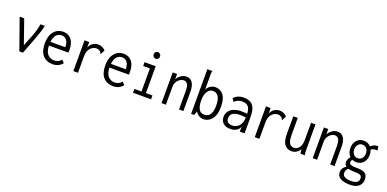

<svg xmlns="http://www.w3.org/2000/svg" viewBox="-6 -1589 5412 2685"><g transform="rotate(20 2700.0 -246.5)"><path d="M198 0 36 -457H104L228 -101L293 -268Q315 -323 327.5 -370Q340 -417 346 -457H410Q395 -375 350 -257L252 0Z M695 10Q603 10 548.5 -49.5Q494 -109 494 -227Q494 -307 519 -360.5Q544 -414 586.5 -441Q629 -468 683 -468Q731 -468 768.5 -445.5Q806 -423 828 -375.5Q850 -328 850 -251Q850 -242 849.5 -234.5Q849 -227 848 -218H559Q562 -127 601 -87Q640 -47 696 -47Q760 -47 801 -96L839 -58Q785 10 695 10ZM561 -274H782Q782 -340 754.5 -377Q727 -414 678 -414Q635 -414 602.5 -381.5Q570 -349 561 -274Z M1002 -457H1072L1071 -374Q1088 -420 1125 -444Q1162 -468 1203 -468Q1269 -468 1313 -418L1284 -362L1281 -353L1274 -356Q1271 -364 1267.5 -372Q1264 -380 1252 -391Q1227 -408 1199 -408Q1169 -408 1139.5 -390.5Q1110 -373 1090.5 -336.5Q1071 -300 1071 -242V1H1002Z M1595 10Q1503 10 1448.5 -49.5Q1394 -109 1394 -227Q1394 -307 1419 -360.5Q1444 -414 1486.5 -441Q1529 -468 1583 -468Q1631 -468 1668.5 -445.5Q1706 -423 1728 -375.5Q1750 -328 1750 -251Q1750 -242 1749.5 -234.5Q1749 -227 1748 -218H1459Q1462 -127 1501 -87Q1540 -47 1596 -47Q1660 -47 1701 -96L1739 -58Q1685 10 1595 10ZM1461 -274H1682Q1682 -340 1654.5 -377Q1627 -414 1578 -414Q1535 -414 1502.5 -381.5Q1470 -349 1461 -274Z M1889 0V-57H1995V-400H1895V-457H2061V-57H2158V0ZM2024 -555Q2005 -555 1991 -569.5Q1977 -584 1977 -604Q1977 -625 1990.5 -639.5Q2004 -654 2024 -654Q2044 -654 2058 -639Q2072 -624 2072 -604Q2072 -584 2058 -569.5Q2044 -555 2024 -555Z M2314 0V-457H2379V-378Q2403 -420 2439.5 -444Q2476 -468 2517 -468Q2552 -468 2579.5 -450Q2607 -432 2623 -390.5Q2639 -349 2639 -279V0H2574V-277Q2574 -349 2553 -378Q2532 -407 2499 -407Q2472 -407 2444 -389.5Q2416 -372 2397.5 -340.5Q2379 -309 2379 -265V0Z M2941 11Q2903 11 2871.5 -8Q2840 -27 2820 -60L2799 0H2754V-665H2830V-658Q2825 -652 2823.5 -645Q2822 -638 2822 -621V-387Q2841 -425 2876 -446.5Q2911 -468 2945 -468Q3020 -468 3066.5 -412Q3113 -356 3113 -233Q3113 -147 3088 -93.5Q3063 -40 3023.5 -14.5Q2984 11 2941 11ZM2932 -52Q2961 -52 2986.5 -67.5Q3012 -83 3028 -121.5Q3044 -160 3044 -229Q3044 -324 3013.5 -365.5Q2983 -407 2935 -407Q2885 -407 2853.5 -359.5Q2822 -312 2822 -227Q2822 -145 2847 -98.5Q2872 -52 2932 -52Z M3340 11Q3269 11 3231.5 -25Q3194 -61 3194 -116Q3194 -168 3221.5 -203.5Q3249 -239 3296 -257Q3343 -275 3401 -275Q3421 -275 3443.5 -273.5Q3466 -272 3491 -269Q3486 -349 3455.5 -378.5Q3425 -408 3365 -408Q3303 -408 3255 -360L3223 -406Q3281 -467 3369 -467Q3425 -467 3465.5 -447Q3506 -427 3528 -378.5Q3550 -330 3550 -243V0H3479V-70Q3464 -37 3440 -19.5Q3416 -2 3390 4.5Q3364 11 3340 11ZM3260 -120Q3260 -78 3284.5 -61Q3309 -44 3346 -44Q3411 -44 3449 -88Q3487 -132 3491 -214Q3470 -217 3448 -219Q3426 -221 3406 -221Q3341 -221 3300.5 -197.5Q3260 -174 3260 -120Z M3702 -457H3772L3771 -374Q3788 -420 3825 -444Q3862 -468 3903 -468Q3969 -468 4013 -418L3984 -362L3981 -353L3974 -356Q3971 -364 3967.5 -372Q3964 -380 3952 -391Q3927 -408 3899 -408Q3869 -408 3839.5 -390.5Q3810 -373 3790.5 -336.5Q3771 -300 3771 -242V1H3702Z M4249 11Q4186 11 4146.5 -38Q4107 -87 4108 -202L4109 -457H4175V-202Q4175 -140 4187 -106.5Q4199 -73 4219.5 -59.5Q4240 -46 4265 -46Q4308 -46 4340.5 -84.5Q4373 -123 4373 -205V-457H4439V-71Q4439 -53 4440 -35.5Q4441 -18 4448 0H4384Q4377 -17 4375.5 -34Q4374 -51 4374 -68Q4356 -31 4323 -10Q4290 11 4249 11Z M4564 0V-457H4629V-378Q4653 -420 4689.5 -444Q4726 -468 4767 -468Q4802 -468 4829.5 -450Q4857 -432 4873 -390.5Q4889 -349 4889 -279V0H4824V-277Q4824 -349 4803 -378Q4782 -407 4749 -407Q4722 -407 4694 -389.5Q4666 -372 4647.5 -340.5Q4629 -309 4629 -265V0Z M5154 -155Q5120 -155 5092 -168Q5076 -147 5076 -127Q5076 -103 5102 -92.5Q5128 -82 5200 -82Q5263 -82 5295.5 -67Q5328 -52 5340 -26Q5352 0 5352 34Q5352 69 5334.5 101Q5317 133 5278 152.5Q5239 172 5173 172Q5087 172 5036 142.5Q4985 113 4985 54Q4985 17 5004 -9.5Q5023 -36 5049 -48Q5019 -70 5019 -110Q5019 -132 5029 -153Q5039 -174 5056 -193Q5010 -238 5010 -315Q5010 -383 5049 -428.5Q5088 -474 5154 -474Q5188 -474 5215 -461.5Q5242 -449 5260 -428Q5284 -451 5309.5 -461.5Q5335 -472 5370 -469L5379 -410Q5352 -413 5328 -409Q5304 -405 5284 -390Q5298 -356 5298 -315Q5298 -247 5259.5 -201Q5221 -155 5154 -155ZM5154 -214Q5194 -214 5217.5 -243Q5241 -272 5241 -315Q5241 -358 5217.5 -387Q5194 -416 5154 -416Q5115 -416 5091 -387Q5067 -358 5067 -315Q5067 -272 5091 -243Q5115 -214 5154 -214ZM5048 46Q5048 80 5081.5 98.5Q5115 117 5174 117Q5235 117 5262 97Q5289 77 5289 45Q5289 23 5282 8.5Q5275 -6 5253 -12.5Q5231 -19 5187 -19Q5124 -19 5085 -31Q5065 -16 5056.5 0.5Q5048 17 5048 46Z"/></g></svg>

Font: Inconsolata SemiCondensed
Style: Regular
Weight: 400
Width: 4
Monospace: yes
Designer: Raph Levien, Cyreal, Brenton Simpson
Foundry: Raph Levien, Cyreal, Google
Version: Version 3.000; ttfautohint (v1.8.2.53-6de2)